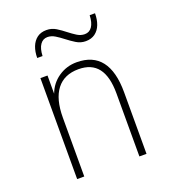

<svg xmlns="http://www.w3.org/2000/svg" viewBox="-131 -814 815 913"><g transform="rotate(-20 276.0 -358.0)"><path d="M103 0V-511H139V-419Q156.5 -466.5 197.8 -494.8Q239 -523 290 -523Q372 -523 413 -470Q454 -417 454 -312V0H418V-319Q418 -404.5 385.5 -446.8Q353 -489 287 -489Q214.5 -489 176.8 -440.2Q139 -391.5 139 -297V0ZM366.5 -602Q340.5 -602 318.5 -615.8Q296.5 -629.5 276 -645.5Q257.5 -660 238.8 -671.5Q220 -683 200.5 -683Q177.5 -683 163.8 -663.2Q150 -643.5 148.5 -606H121.5Q121.5 -638 131.2 -662.8Q141 -687.5 160 -701.8Q179 -716 207.5 -716Q234 -716 255.8 -702.5Q277.5 -689 297.5 -673Q316 -658.5 334.5 -646.8Q353 -635 373.5 -635Q397 -635 410.5 -654.8Q424 -674.5 425.5 -712H452.5Q452.5 -680 443 -655.2Q433.5 -630.5 414.2 -616.2Q395 -602 366.5 -602Z"/></g></svg>

Font: Overpass Thin
Style: Regular
Weight: 250
Designer: Delve Withrington, Dave Bailey, Thomas Jockin
Foundry: Delve Fonts LLC
Version: Version 4.000